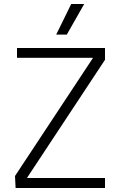

<svg xmlns="http://www.w3.org/2000/svg" viewBox="-20 -940 600 960"><path d="M55 -60 444 -649V-651H65V-700H505V-641L116 -52V-50H505V0H58ZM336 -920H401L314 -767H261Z"/></svg>

Font: Chakra Petch Light
Style: Regular
Weight: 300
Designer: Katatrad Aksorn Co.,Ltd.
Foundry: Cadson Demak Co.,Ltd.
Version: Version 1.000; ttfautohint (v1.6)